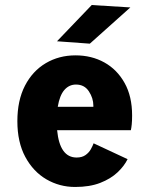

<svg xmlns="http://www.w3.org/2000/svg" viewBox="-20 -732 590 763"><path d="M278.5 11Q216.5 11 164.2 -19.5Q112 -50 80.5 -108.5Q49 -167 49 -250.5Q49 -333 79.2 -391.5Q109.5 -450 162 -481Q214.5 -512 280 -512Q344 -512 394.8 -483.8Q445.5 -455.5 475.2 -402.2Q505 -349 505 -273Q505 -252 503.5 -237.5Q502 -223 500 -214.5H207Q217.5 -106 284.5 -106Q306 -106 319.8 -115.8Q333.5 -125.5 341 -139Q348.5 -152.5 352 -162.5L487 -99.5Q474 -72.5 447 -47Q420 -21.5 378.2 -5.2Q336.5 11 278.5 11ZM282 -396Q254.5 -396 235.8 -374.5Q217 -353 209.5 -307.5H351V-312Q351 -342 333.2 -369Q315.5 -396 282 -396ZM337 -558.5 206.5 -568 344.5 -712 498 -702.5Z"/></svg>

Font: Trispace SemiCondensed
Style: Bold
Weight: 700
Width: 4
Designer: Tyler Finck
Foundry: Etcetera Type Company
Version: Version 1.210; ttfautohint (v1.8.3)